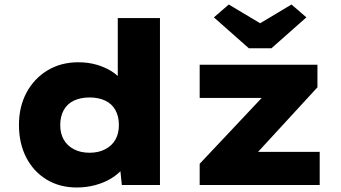

<svg xmlns="http://www.w3.org/2000/svg" viewBox="-20 -820 1513 851"><path d="M320 11Q244 11 186 -24.5Q128 -60 96 -122.5Q64 -185 64 -266Q64 -347 97.5 -409.5Q131 -472 190.5 -508Q250 -544 327 -544Q370 -544 407 -533.5Q444 -523 473 -505Q502 -487 521 -463Q540 -439 545 -413L502 -401V-740H689V0H520L507 -127L544 -117Q540 -91 520.5 -68.5Q501 -46 471 -28Q441 -10 402 0.5Q363 11 320 11ZM377 -143Q417 -143 446.5 -158.5Q476 -174 491.5 -201Q507 -228 507 -266Q507 -304 491.5 -332Q476 -360 446.5 -374Q417 -388 377 -388Q337 -388 307.5 -374Q278 -360 262.5 -332Q247 -304 247 -266Q247 -228 262.5 -201Q278 -174 307.5 -158.5Q337 -143 377 -143ZM865 0V-94L1206 -456L1213 -386H865V-533H1387V-433L1066 -84L1056 -147H1397V0ZM1083 -606 928 -743 994 -800 1148 -708H1118L1272 -800L1338 -743L1183 -606Z"/></svg>

Font: Lexend Exa ExtraBold
Style: Regular
Weight: 800
Designer: Bonnie Shaver-Troup, Thomas Jockin
Foundry: Lexend
Version: Version 1.007